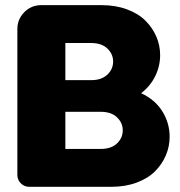

<svg xmlns="http://www.w3.org/2000/svg" viewBox="-20 -720 694 740"><path d="M409.2 0H92.8Q73.7 0 60.3 -13.4Q46.9 -26.9 46.9 -45.9V-607.9Q46.9 -646 73.7 -673.1Q100.6 -700.2 139.2 -700.2H371.1Q425.8 -700.2 469.7 -683.8Q513.7 -667.5 541 -639.9Q568.4 -612.3 582.8 -578.4Q597.2 -544.4 597.2 -507.8Q597.2 -465.3 578.4 -426.8Q559.6 -388.2 523.9 -360.8Q577.6 -335.9 605.7 -290.8Q633.8 -245.6 633.8 -192.9Q633.8 -155.8 619.4 -121.6Q605 -87.4 577.9 -60.1Q550.8 -32.7 507.1 -16.4Q463.4 0 409.2 0ZM231.9 -289.1V-146H368.2Q408.7 -146 430.9 -167.2Q453.1 -188.5 453.1 -217.8Q453.1 -246.6 430.9 -267.8Q408.7 -289.1 368.2 -289.1ZM231.9 -554.2V-411.1H331.1Q371.6 -411.1 393.8 -432.4Q416 -453.6 416 -482.9Q416 -511.7 393.8 -533Q371.6 -554.2 331.1 -554.2Z"/></svg>

Font: LT Saeada
Style: Bold
Weight: 700
Designer: Daniel Lyons
Foundry: LyonsType
Version: Version 1.001